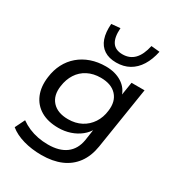

<svg xmlns="http://www.w3.org/2000/svg" viewBox="-218 -889 1116 1213"><g transform="rotate(30 340.5 -283.0)"><path d="M269 189Q198 189 137 171.5Q76 154 36 121L71 50Q99 70 130.5 83.5Q162 97 197.5 104Q233 111 272 111Q354 111 402.5 75Q451 39 463 -31L477 -127H484Q466 -91 434 -65.5Q402 -40 361.5 -26.5Q321 -13 276 -13Q199 -13 147.5 -43.5Q96 -74 73 -129.5Q50 -185 60 -258Q67 -313 90 -357.5Q113 -402 150.5 -434Q188 -466 237 -483Q286 -500 344 -500Q413 -500 461.5 -469Q510 -438 524 -384H518L535 -491H630L559 -40Q547 35 509.5 86Q472 137 411.5 163Q351 189 269 189ZM302 -91Q356 -91 397.5 -113Q439 -135 465 -174.5Q491 -214 497 -265Q507 -337 468 -379.5Q429 -422 352 -422Q298 -422 256.5 -400.5Q215 -379 190 -340Q165 -301 158 -250Q147 -177 186 -134Q225 -91 302 -91ZM386 -553Q333 -553 298 -576Q263 -599 248 -642.5Q233 -686 238 -749L302 -755Q297 -686 320 -652Q343 -618 395 -618Q447 -618 480 -652Q513 -686 528 -755L590 -749Q577 -687 549.5 -643Q522 -599 481 -576Q440 -553 386 -553Z"/></g></svg>

Font: Nunito Sans 10pt SemiExpanded Medium
Style: Italic
Weight: 500
Width: 6
Italic angle: -9°
Designer: Vernon Adams
Foundry: Vernon Adams
Version: Version 3.101;gftools[0.9.27]